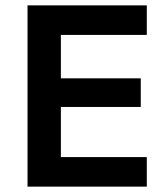

<svg xmlns="http://www.w3.org/2000/svg" viewBox="-20 -695 617 715"><path d="M526.7 0H82.5V-675H526.7V-565H206.7V-403.3H504.2V-296.7H206.7V-110H526.7Z"/></svg>

Font: Funnel Sans SemiBold
Style: Regular
Weight: 600
Designer: NORD ID, Kristian Moeller
Foundry: Dicotype
Version: Version 1.000